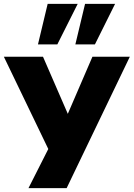

<svg xmlns="http://www.w3.org/2000/svg" viewBox="-29 -791 690 991"><path d="M118 180 240 -61V19L-9 -498H193L332 -178H310L448 -498H641L315 180ZM360 -562 410 -771H565L461 -562ZM167 -562 217 -771H372L267 -562Z"/></svg>

Font: Nunito Sans 10pt SemiExpanded Black
Style: Regular
Weight: 900
Width: 6
Designer: Vernon Adams
Foundry: Vernon Adams
Version: Version 3.101;gftools[0.9.27]